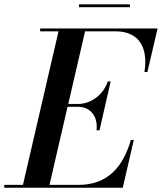

<svg xmlns="http://www.w3.org/2000/svg" viewBox="-66 -884 762 904"><path d="M306 -863.5V-850H546V-863.5ZM302 -381C358.5 -381 396 -337.5 388.5 -270.5H402.5L455 -500.5H441.5C419 -433.5 358.5 -394.5 302 -394.5H255.5L334.5 -736.5H478C595 -736.5 631.5 -652 614 -545H628L676 -750H123V-736.5H209.5L42 -13.5H-46V0H512L564 -225H550C513.5 -98 440.5 -13.5 304 -13.5H167L252 -381Z"/></svg>

Font: Bodoni* 16pt Medium
Style: Italic
Weight: 500
Italic angle: -13°
Version: Version 2.3